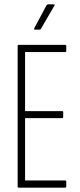

<svg xmlns="http://www.w3.org/2000/svg" viewBox="-20 -861 369 881"><path d="M66 0Q61 0 61 -5V-650Q61 -655 65 -655H279Q284 -655 284 -650V-627Q284 -622 279 -622H95V-351H266Q270 -351 270 -346V-324Q270 -319 266 -319H95V-33H279Q284 -33 284 -28V-5Q284 0 279 0ZM140 -725Q138 -725 137 -726.5Q136 -728 137 -731L193 -836Q197 -841 200 -841H227Q230 -841 231 -839Q232 -837 229 -834L168 -729Q167 -725 161 -725Z"/></svg>

Font: Sofia Sans Extra Condensed ExtraLight
Style: Regular
Weight: 250
Designer: Botio Nikoltchev, Ani Petrova
Foundry: lettersoup
Version: Version 4.101